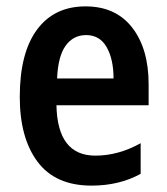

<svg xmlns="http://www.w3.org/2000/svg" viewBox="-20 -572 524 602"><path d="M248 -552Q343 -552 394.5 -485.5Q446 -419 446 -308V-242H157Q160 -84 279 -84Q351 -84 421 -123V-27Q354 10 267 10Q154 10 98 -64.5Q42 -139 42 -268Q42 -406 96 -479Q150 -552 248 -552ZM250 -462Q210 -462 186 -429Q162 -396 159 -326H336Q336 -386 314.5 -424Q293 -462 250 -462Z"/></svg>

Font: Noto Sans Ethiopic Condensed SemiBold
Style: Regular
Weight: 600
Width: 3
Designer: Monotype Design Team
Foundry: Monotype Imaging Inc.
Version: Version 2.102; ttfautohint (v1.8.4.7-5d5b)